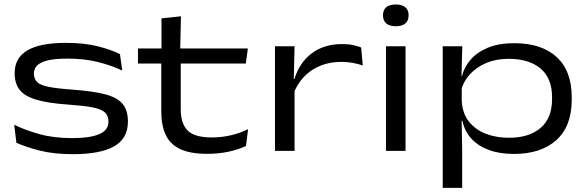

<svg xmlns="http://www.w3.org/2000/svg" viewBox="-20 -690 2690 878"><path d="M313.5 15Q225 15 161.2 -1.5Q97.5 -18 55 -37L45 -119.5Q96 -94.5 161 -76.5Q226 -58.5 309.5 -58.5Q392 -58.5 434 -76.5Q476 -94.5 476 -134Q476 -161.5 458.8 -176.8Q441.5 -192 400.5 -199.5Q359.5 -207 288.5 -212Q196.5 -218.5 143.8 -234.8Q91 -251 69 -280.2Q47 -309.5 47 -355V-356Q47 -425 105 -459.5Q163 -494 281.5 -494Q365.5 -494 427.5 -478.2Q489.5 -462.5 528.5 -442.5L539 -367.5Q492 -390 429.5 -406Q367 -422 288.5 -422Q232 -422 198.2 -413.8Q164.5 -405.5 149.8 -390.5Q135 -375.5 135 -354.5Q135 -329.5 149.5 -315Q164 -300.5 202.8 -292.8Q241.5 -285 313.5 -280Q407 -273 461.8 -258.5Q516.5 -244 540.8 -214.8Q565 -185.5 565 -134Q565 -56.5 501.8 -20.8Q438.5 15 313.5 15Z M928 13.5Q850.5 13.5 804.5 -8Q758.5 -29.5 738 -72.8Q717.5 -116 717.5 -181.5V-425.5H806.5V-190.5Q806.5 -124.5 838.2 -93Q870 -61.5 948.5 -61.5Q992.5 -61.5 1035 -71.2Q1077.5 -81 1114.5 -99.5L1105 -22.5Q1070.5 -6 1024.8 3.8Q979 13.5 928 13.5ZM611 -399.5V-468.5H1113.5L1104 -399.5ZM718.5 -460V-606L807.5 -615.5L804 -460Z M1323 -264 1305.5 -327.5 1326.5 -329Q1349 -403 1405.2 -445.8Q1461.5 -488.5 1544.5 -488.5Q1573.5 -488.5 1594.8 -483.8Q1616 -479 1631.5 -473L1639 -390.5Q1619.5 -397.5 1594.5 -402.2Q1569.5 -407 1541 -407Q1465.5 -407 1408.5 -370.5Q1351.5 -334 1323 -264ZM1237.5 0V-478.5H1327L1323 -311.5L1327 -307.5V0Z M1745 0V-478.5H1834.5V0ZM1789.5 -570Q1760.5 -570 1746 -583Q1731.5 -596 1731.5 -619V-621Q1731.5 -644 1746 -656.8Q1760.5 -669.5 1789.5 -669.5Q1819 -669.5 1833.8 -656.5Q1848.5 -643.5 1848.5 -621V-619Q1848.5 -596 1833.8 -583Q1819 -570 1789.5 -570Z M2330 14Q2265 14 2215.5 -4.2Q2166 -22.5 2135 -56.5Q2104 -90.5 2094.5 -138H2064.5L2091.5 -230Q2094.5 -171 2124.8 -133.5Q2155 -96 2202.5 -78Q2250 -60 2307 -60Q2399.5 -60 2452 -105Q2504.5 -150 2504.5 -236V-246Q2504.5 -332 2452 -376.5Q2399.5 -421 2305.5 -421Q2248 -421 2202.5 -401.5Q2157 -382 2127.2 -348.5Q2097.5 -315 2087.5 -273L2064 -343H2093Q2102.5 -382.5 2131.5 -416.5Q2160.5 -450.5 2210.2 -471.5Q2260 -492.5 2331.5 -492.5Q2456.5 -492.5 2525.5 -429.2Q2594.5 -366 2594.5 -245V-234Q2594.5 -112.5 2524 -49.2Q2453.5 14 2330 14ZM2004.5 169V-478.5H2094L2090 -333.5L2091.5 -298V-173L2091 -146.5L2093.5 -1V169Z"/></svg>

Font: Anek Gujarati Expanded
Style: Regular
Weight: 400
Width: 7
Designer: Mrunmayee Ghaisas (Gujarati), Yesha Goshar (Latin)
Foundry: Ek Type
Version: Version 1.003